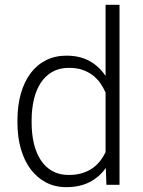

<svg xmlns="http://www.w3.org/2000/svg" viewBox="-20 -770 596 800"><path d="M52.7 -269Q52.7 -330.6 66.9 -380.1Q81.1 -429.7 107.4 -464.8Q133.8 -500 171.6 -519Q209.5 -538.1 256.8 -538.1Q313 -538.1 353.3 -515.6Q393.6 -493.2 419.9 -453.6V-750H478V0H423.3L420.9 -70.3Q394.5 -32.7 353.8 -11.5Q313 9.8 255.9 9.8Q209 9.8 171.4 -10Q133.8 -29.8 107.4 -65.2Q81.1 -100.6 66.9 -149.9Q52.7 -199.2 52.7 -258.8ZM111.8 -258.8Q111.8 -212.4 121.1 -172.6Q130.4 -132.8 149.4 -103.5Q168.5 -74.2 197.5 -57.6Q226.6 -41 266.6 -41Q296.4 -41 320.6 -48.1Q344.7 -55.2 363.5 -67.9Q382.3 -80.6 396.2 -98.1Q410.2 -115.7 419.9 -136.2V-384.3Q411.1 -404.3 398.4 -422.9Q385.7 -441.4 367.2 -455.8Q348.6 -470.2 324.2 -478.8Q299.8 -487.3 267.6 -487.3Q227.1 -487.3 197.8 -470.5Q168.5 -453.6 149.4 -424.3Q130.4 -395 121.1 -355Q111.8 -314.9 111.8 -269Z"/></svg>

Font: Melbourne
Style: Light
Weight: 300
Designer: Google
Version: Version 2.000980; 2014